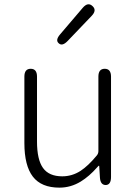

<svg xmlns="http://www.w3.org/2000/svg" viewBox="-20 -849 630 882"><path d="M253 13Q170 13 131 -37.5Q92 -88 92 -192V-497Q92 -533 121 -533Q150 -533 150 -497V-199Q150 -116 177.5 -77.5Q205 -39 266 -39Q311 -39 350 -64Q385 -87 424 -134Q432 -143 432 -155V-497Q432 -533 461 -533Q490 -533 490 -497V-36Q490 0 466 1Q441 1 439 -34L436 -83Q436 -88 434.5 -88Q433 -88 426 -80Q390 -39 351 -15Q305 13 253 13ZM291 -661Q266 -635 250 -650Q233 -664 256 -691L360 -813Q384 -841 405 -821Q426 -802 401 -776Z"/></svg>

Font: Resource Han Rounded CN Light
Style: Regular
Weight: 300
Designer: Cyano Hao (round all glyphs); Ryoko NISHIZUKA 西塚涼子 (kana, bopomofo & ideographs); Paul D. Hunt (Latin, Greek & Cyrillic)
Foundry: Cyano Hao
Version: 0.990